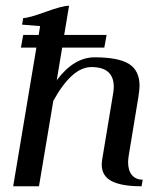

<svg xmlns="http://www.w3.org/2000/svg" viewBox="-20 -650 573 670"><path d="M53 -484 61 -528H115L120 -559Q58 -564 57 -564L61 -587Q80 -587 139 -608.5Q198 -630 221 -630L204 -528H352L344 -484H197L178 -370Q238 -450 310 -450Q393 -450 430 -427Q467 -404 467 -350Q467 -340 463 -312L429 -106Q427 -90 427 -84Q427 -55 440.5 -39Q454 -23 478 -23L474 0Q404 0 369.5 -18Q335 -36 335 -76Q335 -82 337 -96L374 -319Q377 -334 377 -347Q377 -416 299 -416Q231 -416 166 -298L116 0H26L107 -484Z"/></svg>

Font: Judson
Style: Italic
Weight: 400
Italic angle: -9.5°
Version: Version 20110429